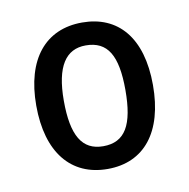

<svg xmlns="http://www.w3.org/2000/svg" viewBox="-50 -771 433 439"><g transform="rotate(-10 166.5 -552.0)"><path d="M302 -553C302 -664 250 -722 167 -722C82 -722 31 -661 31 -553C31 -444 82 -382 167 -382C252 -382 302 -444 302 -553ZM95 -553C95 -633 120 -669 166 -669C217 -669 238 -633 238 -553C238 -472 217 -435 166 -435C117 -435 95 -472 95 -553Z"/></g></svg>

Font: Noto Sans Bengali Condensed
Style: Regular
Weight: 400
Width: 3
Designer: Jelle Bosma - Monotype Design Team
Foundry: Monotype Imaging Inc.
Version: Version 2.003